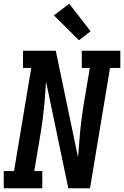

<svg xmlns="http://www.w3.org/2000/svg" viewBox="-27 -1006 663 1026"><path d="M-7 0V-92H48L140 -643H96V-735H271L390 -165L399 -276Q402 -317 407.5 -358.5Q413 -400 419 -441L453 -643H410V-735H616V-643H561L454 0H338L219 -570L211 -459Q207 -418 202 -376.5Q197 -335 190 -294L156 -92H199V0ZM395 -791 261 -924 343 -986 457 -839Z"/></svg>

Font: Iosevka Slab SmBdExObl
Style: Regular
Weight: 600
Width: 7
Italic angle: -9°
Monospace: yes
Designer: Belleve Invis
Foundry: Belleve Invis
Version: Version 11.1.0; ttfautohint (v1.8.3)